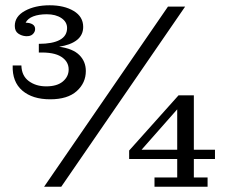

<svg xmlns="http://www.w3.org/2000/svg" viewBox="-20 -707 854 727"><path d="M170 -331Q103 -331 64.5 -364Q26 -397 28 -459H61Q62 -420 89 -400Q116 -380 155 -380Q196 -380 218 -398.5Q240 -417 240 -444Q240 -474 212 -492Q184 -510 127 -508V-541Q179 -541 206.5 -556Q234 -571 234 -601Q234 -624 212.5 -638.5Q191 -653 157 -653Q127 -653 106 -645Q85 -637 77 -621Q93 -621 103 -615Q113 -609 113 -597Q113 -586 104 -577.5Q95 -569 78 -570Q62 -571 49 -580Q36 -589 36 -609Q36 -645 74.5 -666Q113 -687 168 -687Q223 -687 259 -665.5Q295 -644 295 -605Q295 -545 204 -530Q256 -523 280.5 -498.5Q305 -474 305 -438Q305 -393 270.5 -362Q236 -331 170 -331ZM147 0 616 -682H681L212 0ZM469 -105V-137L656 -346H714V-140H794V-105H714V-35H766V0H565V-35H651V-105ZM516 -140H651V-293Z"/></svg>

Font: Montagu Slab 144pt
Style: Regular
Weight: 400
Designer: Florian Karsten
Foundry: Florian Karsten
Version: Version 1.000; ttfautohint (v1.8.3)